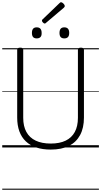

<svg xmlns="http://www.w3.org/2000/svg" viewBox="-20 -1321 906 1720"><path d="M435 19Q362 19 306 0.5Q250 -18 211.5 -54.5Q173 -91 153.5 -144.5Q134 -198 134 -268V-875Q134 -885 140.5 -889.5Q147 -894 161 -894Q176 -894 182 -889.5Q188 -885 188 -875V-266Q188 -190 216.5 -138.5Q245 -87 300 -61Q355 -35 435 -35Q514 -35 568 -61Q622 -87 650 -138.5Q678 -190 678 -266V-875Q678 -885 684.5 -889.5Q691 -894 705 -894Q732 -894 732 -875V-268Q732 -175 697.5 -111Q663 -47 597.5 -14Q532 19 435 19ZM309 -977Q287 -977 276.5 -989Q266 -1001 266 -1026Q266 -1051 276.5 -1063.5Q287 -1076 309 -1076Q331 -1076 342 -1063.5Q353 -1051 353 -1026Q354 -1001 342.5 -989Q331 -977 309 -977ZM556 -977Q534 -977 523.5 -989Q513 -1001 513 -1026Q513 -1051 523.5 -1063.5Q534 -1076 556 -1076Q578 -1076 589 -1063.5Q600 -1051 600 -1026Q600 -1001 589 -989Q578 -977 556 -977ZM381 -1110Q374 -1110 365 -1119Q356 -1128 356 -1135Q356 -1138 356.5 -1141Q357 -1144 361 -1147L512 -1292Q516 -1295 519 -1298Q522 -1301 526 -1301Q533 -1301 541 -1295Q549 -1289 554.5 -1281.5Q560 -1274 560 -1267Q560 -1263 558.5 -1260Q557 -1257 552 -1252L394 -1118Q390 -1114 387 -1112Q384 -1110 381 -1110ZM0 369H866V379H0ZM0 -20H866V0H0ZM0 -505H866V-500H0ZM0 -889H866V-879H0Z"/></svg>

Font: Playwrite HR Lijeva Guides
Style: Regular
Weight: 400
Designer: Veronika Burian, José Scaglione
Foundry: TypeTogether
Version: Version 1.003